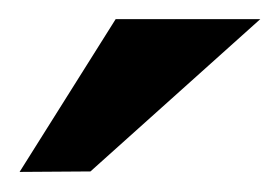

<svg xmlns="http://www.w3.org/2000/svg" viewBox="-23 -734 287 197"><path d="M69.8 -558.1 -2.9 -557.6 95.7 -714.4H244.1Z"/></svg>

Font: Pontano Sans
Style: Bold
Weight: 700
Designer: Vernon Adams
Foundry: Vernon Adams
Version: Version 2.001